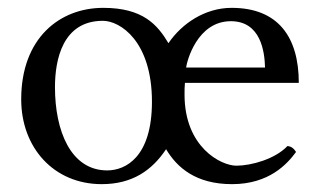

<svg xmlns="http://www.w3.org/2000/svg" viewBox="-20 -459 818 489"><path d="M409 -349C381 -396 344 -439 243 -439C132 -439 34 -362 34 -206C34 -83 117 10 239 10C317 10 367 -25 403 -79C431 -32 479 10 571 10C666 10 712 -42 734 -72C728.8 -80 722.5 -86.4 712 -87C681 -54 620 -37 582 -37C543 -37 450 -84 450 -218C450 -228 450 -239 451 -248H741C741 -365 688 -439 570 -439C502 -439 443 -399 409 -349ZM120 -237C120 -306 139 -406 242 -406C286 -406 367 -354 367 -200C367 -59 300 -25 253 -25C160 -25 120 -126 120 -237ZM655 -287H454C456 -303 482 -405 568 -405C644 -405 654 -328 655 -287Z"/></svg>

Font: Libertinus Math
Style: Regular
Weight: 400
Designer: Philipp H. Poll
Foundry: Khaled Hosny
Version: Version 6.2